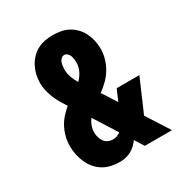

<svg xmlns="http://www.w3.org/2000/svg" viewBox="-175 -870 950 1005"><g transform="rotate(-30 300.0 -367.5)"><path d="M261 8Q235 8 209.5 2.5Q184 -3 162 -16Q140 -29 123 -49Q106 -69 95.5 -92.5Q85 -116 79.5 -141.5Q74 -167 74 -193Q74 -221 80.5 -248Q87 -275 99.5 -299.5Q112 -324 130.5 -345Q149 -366 170 -383Q157 -403 145 -423.5Q133 -444 124 -466Q115 -488 109.5 -511Q104 -534 104 -558Q104 -583 109.5 -607Q115 -631 126 -652.5Q137 -674 154 -692.5Q171 -711 192.5 -722.5Q214 -734 238 -738.5Q262 -743 286 -743Q311 -743 335.5 -738.5Q360 -734 381.5 -722Q403 -710 420 -692Q437 -674 447.5 -652Q458 -630 463.5 -606Q469 -582 469 -557Q469 -527 460.5 -497.5Q452 -468 436.5 -442Q421 -416 399.5 -394.5Q378 -373 353 -355L409 -268L438 -335H575L503 -168Q500 -161 496.5 -153.5Q493 -146 490 -139L579 0H415L380 -55Q370 -41 357 -28.5Q344 -16 328.5 -8Q313 0 296 4Q279 8 261 8ZM280 -464Q299 -482 311 -506.5Q323 -531 323 -557Q323 -568 321.5 -578.5Q320 -589 316.5 -598.5Q313 -608 305 -615.5Q297 -623 287 -623Q276 -623 268 -615.5Q260 -608 256.5 -598Q253 -588 251.5 -577.5Q250 -567 250 -556Q250 -532 258.5 -508.5Q267 -485 280 -464ZM289 -112Q301 -112 312.5 -116.5Q324 -121 334 -128L246 -267Q234 -251 227 -232Q220 -213 220 -193Q220 -178 224 -163.5Q228 -149 237 -136.5Q246 -124 260 -118Q274 -112 289 -112Z"/></g></svg>

Font: Iosevka Etoile Heavy
Style: Regular
Weight: 900
Designer: Belleve Invis
Foundry: Belleve Invis
Version: Version 22.1.2; ttfautohint (v1.8.4)